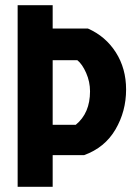

<svg xmlns="http://www.w3.org/2000/svg" viewBox="-20 -720 531 740"><path d="M48 0V-700H183V-610H319Q387 -580 426.5 -518Q466 -456 466 -375Q466 -291 425 -221Q384 -151 304 -122H183V0ZM183 -488V-239H272Q327 -284 327 -368Q327 -405 312 -439Q297 -473 278 -488Z"/></svg>

Font: Jockey One
Style: Regular
Weight: 400
Designer: TypeTogether
Foundry: TypeTogether
Version: Version 1.002